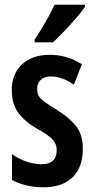

<svg xmlns="http://www.w3.org/2000/svg" viewBox="-20 -786 401 816"><path d="M332 -154Q332 -74 288 -32Q244 10 166 10Q127 10 93 2Q59 -6 31 -21V-131Q55 -113 89 -100.5Q123 -88 157 -88Q221 -88 221 -148Q221 -173 204.5 -192Q188 -211 139 -238Q88 -267 59 -305Q30 -343 30 -404Q30 -472 73.5 -512.5Q117 -553 191 -553Q229 -553 262.5 -543Q296 -533 328 -513L294 -426Q272 -442 247 -451.5Q222 -461 196 -461Q168 -461 153 -446.5Q138 -432 138 -408Q138 -391 144.5 -379Q151 -367 169 -353.5Q187 -340 220 -320Q270 -290 301 -253Q332 -216 332 -154ZM341 -757Q328 -737 304 -709.5Q280 -682 253.5 -654Q227 -626 205 -606H127V-618Q154 -658 175 -695Q196 -732 212 -766H341Z"/></svg>

Font: Noto Sans Arabic ExtCond SemBd
Style: Regular
Weight: 600
Width: 2
Designer: Monotype Design Team, Nadine Chahine, Nizar Qandah and Khaled Hosny
Foundry: Monotype Imaging Inc.
Version: Version 2.012; ttfautohint (v1.8.4.7-5d5b)